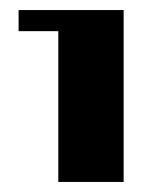

<svg xmlns="http://www.w3.org/2000/svg" viewBox="-20 -642 323 382"><path d="M226 -622V-280H96V-580H17V-622Z"/></svg>

Font: Sarpanch ExtraBold
Style: Regular
Weight: 800
Designer: Manushi Parikh (Devanagari and Latin), Jyotish Sonowal (Devanagari)
Foundry: Indian Type Foundry
Version: Version 2.004;PS 1.0;hotconv 1.0.78;makeotf.lib2.5.61930; tt